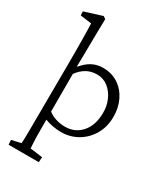

<svg xmlns="http://www.w3.org/2000/svg" viewBox="-217 -768 931 1075"><g transform="rotate(30 249.0 -230.5)"><path d="M23.4 214.8 21.5 184.6 82 170.9Q83 164.1 83.5 147Q84 129.9 84.5 94.7Q85 59.6 85 -1L86.9 -355.5Q86.9 -388.7 86.9 -429.2Q86.9 -469.7 86.4 -507.8Q85.9 -545.9 85 -572.8Q84 -599.6 84 -604.5L11.7 -614.3L9.8 -639.6L125 -675.8L140.6 -664.1Q139.6 -632.8 139.2 -601.1Q138.7 -569.3 138.2 -533.7Q137.7 -498 137.2 -455.1Q136.7 -412.1 135.7 -357.4L138.7 -356.4Q167 -390.6 198.2 -406.7Q229.5 -422.9 267.6 -422.9Q324.2 -422.9 366.2 -395Q408.2 -367.2 431.2 -319.8Q454.1 -272.5 454.1 -214.8Q454.1 -149.4 425.3 -99.6Q396.5 -49.8 348.1 -21.5Q299.8 6.8 241.2 6.8Q216.8 6.8 187 1.5Q157.2 -3.9 136.7 -12.7V52.7Q136.7 103.5 138.2 129.4Q139.6 155.3 140.6 170.9L220.7 181.6L218.8 214.8ZM246.1 -30.3Q309.6 -30.3 350.6 -76.2Q391.6 -122.1 392.6 -202.1Q393.6 -247.1 376.5 -286.1Q359.4 -325.2 328.6 -349.6Q297.9 -374 255.9 -374Q219.7 -374 189.9 -357.4Q160.2 -340.8 136.7 -308.6V-65.4Q156.2 -48.8 185.5 -39.6Q214.8 -30.3 246.1 -30.3Z"/></g></svg>

Font: Crimson Pro ExtraLight
Style: Regular
Weight: 250
Designer: Jacques Le Bailly
Foundry: Baron von Fonthausen
Version: Version 1.003